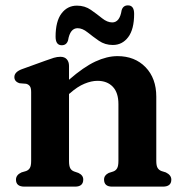

<svg xmlns="http://www.w3.org/2000/svg" viewBox="-20 -695 685 715"><path d="M237 -449.5V-398Q291.5 -445.5 335 -465.8Q378.5 -486 417.5 -486Q482 -486 522 -444.8Q562 -403.5 562 -335V-96Q562 -77.5 567 -69.5Q572 -61.5 581.5 -58L597.5 -53Q618 -43 618 -26Q618 0 586.5 0H397.5Q367.5 0 367.5 -26.5Q367.5 -42.5 385 -51L402 -56.5Q411.5 -60 416.2 -68.5Q421 -77 421 -96V-307.5Q421 -350 400 -372Q379 -394 343 -394Q320.5 -394 294.5 -383.2Q268.5 -372.5 241.5 -348.5L237 -345V-95.5Q237 -76.5 241.8 -68.2Q246.5 -60 256 -56.5L272 -51Q290 -42.5 290 -26.5Q290 0 259.5 0H71Q39.5 0 39.5 -26Q39.5 -43.5 60 -53L77 -58Q86.5 -61.5 91.2 -69.5Q96 -77.5 96 -95.5V-352Q96 -367.5 91.2 -374Q86.5 -380.5 77.5 -383L53 -385Q33.5 -391 33.5 -408Q33.5 -426.5 60.5 -437L149 -469Q168 -476 180.5 -479.8Q193 -483.5 205 -483.5Q220.5 -483.5 228.8 -474.2Q237 -465 237 -449.5ZM400 -527.5Q371 -527.5 348.2 -543.2Q325.5 -559 306.2 -574.5Q287 -590 269 -590Q241 -590 233.5 -545Q228 -526.5 210 -526.5Q187 -526.5 187 -558.5Q187 -615.5 209 -644.8Q231 -674 266.5 -674Q296 -674 318.5 -658.2Q341 -642.5 360.2 -627Q379.5 -611.5 398 -611.5Q426 -611.5 433 -657Q438.5 -675 456.5 -675Q479.5 -675 479.5 -643.5Q479.5 -586 457.5 -556.8Q435.5 -527.5 400 -527.5Z"/></svg>

Font: Fraunces 9pt S050 SemiBold
Style: Regular
Weight: 600
Version: Version 1.000; ttfautohint (v1.8.3)